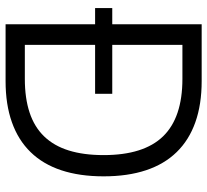

<svg xmlns="http://www.w3.org/2000/svg" viewBox="-48 -712 760 705"><g transform="rotate(90 332.5 -360.0)"><path d="M10 -328.7H325V-391.7H10ZM278.3 0Q364 0 429.3 -23.2Q494.7 -46.3 538.9 -91.7Q583.2 -137 605.6 -204.3Q628 -271.7 628 -360Q628 -448.3 605.6 -515.7Q583.2 -583 538.9 -628.3Q494.7 -673.7 429.3 -696.8Q364 -720 278.3 -720H69.7V0ZM145.3 -649.3H270Q412.2 -649.3 481.1 -578.3Q550 -507.3 550 -360Q550 -286.5 533 -232Q516 -177.5 481.3 -141.6Q446.7 -105.7 393.9 -88.2Q341.2 -70.7 270 -70.7H145.3Z"/></g></svg>

Font: Vela Sans GX ExtLt
Style: Regular
Weight: 200
Designer: Principal design: Mikhail Sharanda - project Manrope.
Design modification: Ravid Balaliev
Foundry: Mikhail Sharanda
Version: Version 1.001